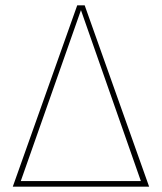

<svg xmlns="http://www.w3.org/2000/svg" viewBox="-20 -701 607 721"><path d="M540 0H28L270 -681H298ZM58 -21H509L284 -663Z"/></svg>

Font: Fira Sans Thin
Style: Regular
Weight: 100
Designer: bBox Type GmbH & Carrois Corporate GbR & Edenspiekermann AG
Foundry: bBox Type GmbH & Carrois Corporate GbR & Edenspiekermann AG
Version: Version 4.301